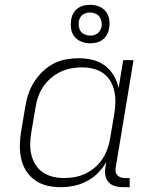

<svg xmlns="http://www.w3.org/2000/svg" viewBox="-20 -770 640 798"><path d="M232 8Q203 8 175.5 1.5Q148 -5 125.5 -21Q103 -37 88.5 -60Q74 -83 68 -110.5Q62 -138 62.5 -167Q63 -196 68 -226L85 -326Q89 -352 97.5 -378Q106 -404 121 -428Q136 -452 156.5 -472Q177 -492 201.5 -505Q226 -518 253.5 -523Q281 -528 307 -528Q337 -528 365.5 -521Q394 -514 416 -497.5Q438 -481 452.5 -456.5Q467 -432 473 -404L492 -520H535L461 -74Q459 -65 460.5 -56.5Q462 -48 467.5 -42Q473 -36 481 -33Q489 -30 498 -30H519V8H491Q474 8 458 3.5Q442 -1 431.5 -12.5Q421 -24 418 -40.5Q415 -57 418 -74L422 -97Q408 -72 387 -51Q366 -30 340 -16.5Q314 -3 286.5 2.5Q259 8 232 8ZM246 -30Q268 -30 290.5 -34Q313 -38 334.5 -48Q356 -58 375 -74.5Q394 -91 406.5 -110.5Q419 -130 427 -152.5Q435 -175 438 -197L455 -297Q459 -321 459.5 -345Q460 -369 455 -391.5Q450 -414 438.5 -433.5Q427 -453 408.5 -466Q390 -479 367 -484.5Q344 -490 320 -490Q298 -490 274.5 -485.5Q251 -481 229.5 -470.5Q208 -460 189.5 -443.5Q171 -427 158 -407Q145 -387 137.5 -364.5Q130 -342 127 -319L110 -219Q106 -195 105.5 -171.5Q105 -148 110.5 -126Q116 -104 128 -85Q140 -66 158.5 -53.5Q177 -41 199.5 -35.5Q222 -30 246 -30ZM354 -590Q335 -590 318 -597Q301 -604 289.5 -618Q278 -632 275.5 -651Q273 -670 276 -689Q278 -703 285 -715Q292 -727 303.5 -735.5Q315 -744 328 -747Q341 -750 355 -750Q374 -750 391.5 -743Q409 -736 420 -722Q431 -708 434 -689Q437 -670 433 -651Q431 -637 424 -625Q417 -613 405.5 -604.5Q394 -596 381 -593Q368 -590 354 -590ZM355 -622Q363 -622 370.5 -624Q378 -626 385 -631Q392 -636 396 -643.5Q400 -651 402 -658Q404 -670 401.5 -681.5Q399 -693 393 -701Q387 -709 376.5 -713.5Q366 -718 355 -718Q347 -718 339 -716Q331 -714 324 -709Q317 -704 313 -696.5Q309 -689 308 -682Q306 -670 308 -658.5Q310 -647 316 -639Q322 -631 333 -626.5Q344 -622 355 -622Z"/></svg>

Font: Iosevka Extralight Extended
Style: Italic
Weight: 200
Width: 7
Italic angle: -9°
Monospace: yes
Designer: Belleve Invis
Foundry: Belleve Invis
Version: Version 32.5.0; ttfautohint (v1.8.4)